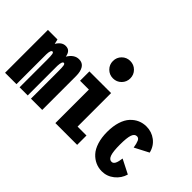

<svg xmlns="http://www.w3.org/2000/svg" viewBox="-117 -1187 1584 1584"><g transform="rotate(45 675.0 -395.0)"><path d="M9 0V-500H120.5L130.5 -458Q161 -511 207 -511Q234 -511 249 -495.5Q264 -480 269.5 -448.5Q307 -511 362.5 -511Q403 -511 422.8 -480.2Q442.5 -449.5 442.5 -394.5V0H311V-320.5Q311 -366 307.8 -383.5Q304.5 -401 294 -401Q276 -401 273.5 -345V0H178.5V-321.5Q178.5 -366 175.2 -383.5Q172 -401 162.5 -401Q143.5 -401 142 -349V0Z M743 -626Q713.5 -596.5 671 -596.5Q628.5 -596.5 599 -626Q569.5 -655.5 569.5 -698Q569.5 -740.5 599 -770Q628.5 -799.5 671 -799.5Q713.5 -799.5 743 -770Q772.5 -740.5 772.5 -698Q772.5 -655.5 743 -626ZM746 -109H850V0H596V-391H493V-500H746Z M1319 -122.5Q1302.5 -65 1255 -27Q1207.5 11 1147.5 11Q1108 11 1073 -4.8Q1038 -20.5 1009.8 -51.2Q981.5 -82 965.2 -133.5Q949 -185 949 -251Q949 -318 965.2 -369.2Q981.5 -420.5 1009.8 -451Q1038 -481.5 1072.8 -496.8Q1107.5 -512 1147.5 -512Q1209 -512 1256.5 -475.8Q1304 -439.5 1318.5 -378L1195.5 -314Q1189 -356 1179 -377.8Q1169 -399.5 1149 -399.5Q1122 -399.5 1110 -365.2Q1098 -331 1098 -251Q1098 -172 1110.2 -136.8Q1122.5 -101.5 1149 -101.5Q1169 -101.5 1179.5 -123.5Q1190 -145.5 1195 -185.5Z"/></g></svg>

Font: League Mono Condensed
Style: Bold
Weight: 700
Width: 1
Designer: Tyler Finck
Foundry: The League of Moveable Type / Tyler Finck
Version: Version 2.210